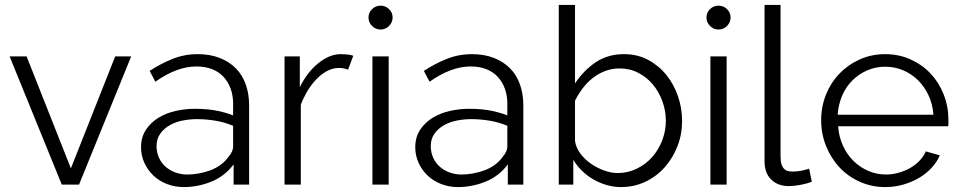

<svg xmlns="http://www.w3.org/2000/svg" viewBox="-20 -750 3903 780"><path d="M231 0 19 -521H88L268 -66L448 -521H513L301 0Z M929 0V-82Q893 -34 838.5 -12Q784 10 726 10Q690 10 658 -2.5Q626 -15 603 -37Q580 -59 566.5 -88.5Q553 -118 553 -152Q553 -193 573 -223Q593 -253 624.5 -272Q656 -291 694.5 -299.5Q733 -308 771 -308Q827 -308 867 -299Q907 -290 927 -281V-329Q927 -363 916.5 -391Q906 -419 887 -439Q868 -459 840.5 -469.5Q813 -480 778 -480Q738 -480 696.5 -464.5Q655 -449 611 -418L588 -462Q632 -491 680.5 -510.5Q729 -530 783 -530Q834 -530 873 -514.5Q912 -499 938.5 -472Q965 -445 978.5 -406.5Q992 -368 992 -323V0ZM909 -114Q918 -124 922.5 -134.5Q927 -145 927 -154V-239Q891 -254 853.5 -260Q816 -266 780 -266Q752 -266 723 -260.5Q694 -255 670 -241.5Q646 -228 631 -207Q616 -186 616 -156Q616 -131 626 -109Q636 -87 653.5 -72Q671 -57 693.5 -49Q716 -41 741 -41Q764 -41 788.5 -45.5Q813 -50 835.5 -58.5Q858 -67 877 -81Q896 -95 909 -114Z M1394 -467Q1376 -474 1357 -474Q1330 -474 1305 -459.5Q1280 -445 1260 -422.5Q1240 -400 1225 -373.5Q1210 -347 1202 -324V0H1136V-521H1198V-396Q1228 -457 1273.5 -493.5Q1319 -530 1364 -530Q1380 -530 1395.5 -528Q1411 -526 1415 -523Z M1493 0V-521H1559V0ZM1477 -679Q1477 -699 1491.5 -713Q1506 -727 1526 -727Q1546 -727 1560.5 -713Q1575 -699 1575 -679Q1575 -659 1560.5 -644.5Q1546 -630 1526 -630Q1506 -630 1491.5 -644.5Q1477 -659 1477 -679Z M2043 0V-82Q2007 -34 1952.5 -12Q1898 10 1840 10Q1804 10 1772 -2.5Q1740 -15 1717 -37Q1694 -59 1680.5 -88.5Q1667 -118 1667 -152Q1667 -193 1687 -223Q1707 -253 1738.5 -272Q1770 -291 1808.5 -299.5Q1847 -308 1885 -308Q1941 -308 1981 -299Q2021 -290 2041 -281V-329Q2041 -363 2030.5 -391Q2020 -419 2001 -439Q1982 -459 1954.5 -469.5Q1927 -480 1892 -480Q1852 -480 1810.5 -464.5Q1769 -449 1725 -418L1702 -462Q1746 -491 1794.5 -510.5Q1843 -530 1897 -530Q1948 -530 1987 -514.5Q2026 -499 2052.5 -472Q2079 -445 2092.5 -406.5Q2106 -368 2106 -323V0ZM2023 -114Q2032 -124 2036.5 -134.5Q2041 -145 2041 -154V-239Q2005 -254 1967.5 -260Q1930 -266 1894 -266Q1866 -266 1837 -260.5Q1808 -255 1784 -241.5Q1760 -228 1745 -207Q1730 -186 1730 -156Q1730 -131 1740 -109Q1750 -87 1767.5 -72Q1785 -57 1807.5 -49Q1830 -41 1855 -41Q1878 -41 1902.5 -45.5Q1927 -50 1949.5 -58.5Q1972 -67 1991 -81Q2010 -95 2023 -114Z M2503 10Q2473 10 2444 1.5Q2415 -7 2390 -21.5Q2365 -36 2344 -56.5Q2323 -77 2309 -101V0H2250V-730H2316V-411Q2351 -464 2400 -497Q2449 -530 2515 -530Q2570 -530 2613.5 -506.5Q2657 -483 2687.5 -445Q2718 -407 2734.5 -358.5Q2751 -310 2751 -259Q2751 -204 2732 -155.5Q2713 -107 2680 -70Q2647 -33 2601.5 -11.5Q2556 10 2503 10ZM2489 -47Q2531 -47 2567.5 -65Q2604 -83 2630 -112.5Q2656 -142 2670.5 -180.5Q2685 -219 2685 -259Q2685 -300 2671 -338.5Q2657 -377 2632.5 -406.5Q2608 -436 2573.5 -454Q2539 -472 2497 -472Q2466 -472 2438.5 -461.5Q2411 -451 2388 -433Q2365 -415 2347 -391Q2329 -367 2316 -341V-177Q2320 -150 2337.5 -126.5Q2355 -103 2380 -85.5Q2405 -68 2434 -57.5Q2463 -47 2489 -47Z M2866 0V-521H2932V0ZM2850 -679Q2850 -699 2864.5 -713Q2879 -727 2899 -727Q2919 -727 2933.5 -713Q2948 -699 2948 -679Q2948 -659 2933.5 -644.5Q2919 -630 2899 -630Q2879 -630 2864.5 -644.5Q2850 -659 2850 -679Z M3086 -730H3151V-116Q3151 -96 3154.5 -84Q3158 -72 3164.5 -65Q3171 -58 3180 -55.5Q3189 -53 3200 -53Q3218 -53 3236 -56.5Q3254 -60 3267 -65L3278 -12Q3259 -4 3232 1Q3205 6 3185 6Q3140 6 3113 -20.5Q3086 -47 3086 -94Z M3577 10Q3521 10 3473 -11.5Q3425 -33 3390.5 -70Q3356 -107 3336 -156.5Q3316 -206 3316 -262Q3316 -317 3335.5 -365.5Q3355 -414 3390 -450.5Q3425 -487 3472.5 -508.5Q3520 -530 3576 -530Q3633 -530 3680.5 -508Q3728 -486 3761.5 -450Q3795 -414 3814 -365.5Q3833 -317 3833 -263Q3833 -255 3833 -248Q3833 -241 3832 -237H3385Q3388 -194 3404.5 -158Q3421 -122 3447.5 -96Q3474 -70 3508 -55.5Q3542 -41 3579 -41Q3605 -41 3630 -48Q3655 -55 3676.5 -67Q3698 -79 3715 -96.5Q3732 -114 3741 -135L3798 -119Q3786 -91 3764 -67.5Q3742 -44 3713 -27Q3684 -10 3649 0Q3614 10 3577 10ZM3772 -284Q3769 -327 3752 -363Q3735 -399 3709 -424.5Q3683 -450 3649 -464.5Q3615 -479 3576 -479Q3538 -479 3504 -464.5Q3470 -450 3443.5 -424Q3417 -398 3401.5 -362Q3386 -326 3383 -284Z"/></svg>

Font: Rising Sun Light
Style: Regular
Weight: 300
Designer: Matt McInerney, Pablo Impallari, Rodrigo Fuenzalida (Raleway font), Stephen Hutchings (Greek), Cristiano Sobral (main ch
Foundry: The Rising Sun Project Authors
Version: Version 4.327; ttfautohint (v1.8.4.7-5d5b-dirty)